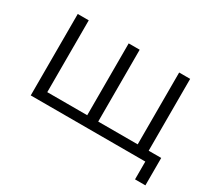

<svg xmlns="http://www.w3.org/2000/svg" viewBox="-125 -743 1180 1074"><g transform="rotate(30 464.5 -205.5)"><path d="M827 -526V0H101V-526H172V-62H430V-526H501V-62H756V-526ZM908 -62V115H841V0H752V-62Z"/></g></svg>

Font: APTA Sans Regular
Style: Regular
Weight: 400
Version: Version 7.200